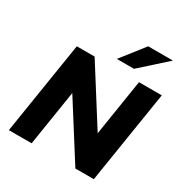

<svg xmlns="http://www.w3.org/2000/svg" viewBox="-209 -1106 1219 1270"><g transform="rotate(30 400.5 -470.5)"><path d="M36 0 148 -705H284L564 -262H553L623 -705H797L685 0H544L268 -436H279L210 0ZM419 -765 557 -941H746L550 -765Z"/></g></svg>

Font: Nunito Sans 9pt Black
Style: Italic
Weight: 900
Italic angle: -9°
Version: Version 3.101;gftools[0.9.27]